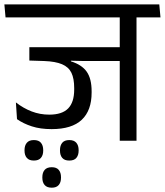

<svg xmlns="http://www.w3.org/2000/svg" viewBox="-40 -653 764 891"><path d="M117.2 92.1Q139.2 92.1 149.8 79.7Q160.5 67.3 160.5 46.1V43.6Q160.5 22.2 150 9.6Q139.6 -3 117.2 -3Q95.1 -3 84.5 9.6Q73.8 22.2 73.8 43.6V46.1Q73.8 67.3 84.5 79.7Q95.1 92.1 117.2 92.1ZM281.6 92.1Q304 92.1 314.4 79.7Q324.9 67.3 324.9 46.1V43.6Q324.9 22.2 314.3 9.6Q303.6 -3 281.6 -3Q259.2 -3 248.8 9.6Q238.4 22.2 238.4 43.6V46.1Q238.4 67.3 248.8 79.7Q259.2 92.1 281.6 92.1ZM200.3 218Q221.9 218 232.5 205.6Q243.1 193.2 243.1 171.9V169.4Q243.1 148 232.7 135.5Q222.3 123 200.3 123Q177.8 123 167.1 135.5Q156.5 148 156.5 169.4V171.9Q156.5 193.2 167.1 205.6Q177.8 218 200.3 218ZM593.5 -593.4H515.7V0H593.5ZM464 -572.4H704.7L699.2 -632.6H458.5ZM654.5 -572.4 649.1 -632.6H-19.7L-14.3 -572.4ZM542.2 -434H96.2V-372L242 -372.3L350.8 -369.8H542.2ZM289.1 -393.4H96.2V-372L165.3 -369.8Q217.4 -367.9 247.9 -354.9Q278.4 -342 291.4 -315.3Q304.3 -288.6 304.3 -244.4V-237.1Q304.3 -178.6 276.3 -149.8Q248.3 -121 188.6 -121Q145.5 -121 106.8 -135.9Q68.1 -150.8 33.8 -177.7L38.9 -100Q68.5 -79.3 107.9 -66.6Q147.2 -53.8 199.3 -53.8Q293.5 -53.8 339.4 -97.1Q385.2 -140.3 385.2 -223.2V-229.2Q385.2 -287.9 362.4 -320.3Q339.5 -352.7 289.1 -368.3Z"/></svg>

Font: Anek Devanagari Medium
Style: Regular
Weight: 500
Designer: Kailash Malviya (Devanagari) & Yesha Goshar (Latin)
Foundry: Ek Type
Version: Version 1.003